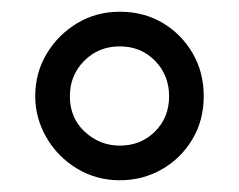

<svg xmlns="http://www.w3.org/2000/svg" viewBox="-20 -720 407 327"><path d="M327 -556Q327 -515 307.5 -482.5Q288 -450 255.5 -431.5Q223 -413 184 -413Q144 -413 111 -433Q78 -453 59 -486Q40 -519 40 -556Q40 -596 59.5 -628.5Q79 -661 111.5 -680.5Q144 -700 184 -700Q225 -700 257 -681Q289 -662 308 -629.5Q327 -597 327 -556ZM184 -641Q148 -641 123.5 -616.5Q99 -592 99 -556Q99 -519 124.5 -495.5Q150 -472 184 -472Q220 -472 244 -496Q268 -520 268 -556Q268 -592 244 -616.5Q220 -641 184 -641Z"/></svg>

Font: Kulim Park
Style: Regular
Weight: 400
Designer: Noponies / Dale Sattler
Foundry: Noponies
Version: Version 1.000; ttfautohint (v1.8.3)